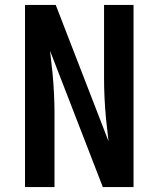

<svg xmlns="http://www.w3.org/2000/svg" viewBox="-20 -755 640 775"><path d="M81 0V-735H205L418 -185L408 -275Q404 -317 402 -358.5Q400 -400 400 -441V-735H519V0H395L182 -550L192 -460Q196 -418 198 -376.5Q200 -335 200 -294V0Z"/></svg>

Font: Iosevka Aile
Style: Bold
Weight: 700
Designer: Belleve Invis
Foundry: Belleve Invis
Version: Version 28.0.1; ttfautohint (v1.8.4)